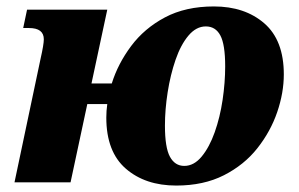

<svg xmlns="http://www.w3.org/2000/svg" viewBox="-20 -566 929 596"><path d="M25 0 106 -384Q116 -428 116 -444Q116 -479 70 -479H52L64 -536H313L264 -307H327Q346 -368 387 -423Q428 -478 492 -512Q556 -546 644 -546Q740 -546 800.5 -493.5Q861 -441 861 -335Q861 -278 840.5 -218Q820 -158 779 -106Q738 -54 675 -22Q612 10 527 10Q431 10 370.5 -42.5Q310 -95 310 -201Q310 -222 313 -243H251L199 0ZM552 -51Q582 -51 606 -80Q630 -109 646.5 -155.5Q663 -202 671 -256Q679 -310 679 -360Q679 -428 664 -456Q649 -484 619 -484Q589 -484 565 -455.5Q541 -427 525 -380.5Q509 -334 500.5 -280Q492 -226 492 -176Q492 -108 507.5 -79.5Q523 -51 552 -51Z"/></svg>

Font: Noto Serif ExtraBold
Style: Italic
Weight: 800
Italic angle: -12°
Designer: Monotype Design Team
Foundry: Monotype Imaging Inc.
Version: Version 2.013